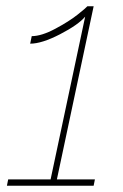

<svg xmlns="http://www.w3.org/2000/svg" viewBox="-20 -591 393 611"><path d="M6 -20H141L251 -538Q229 -512 171 -482Q113 -452 76 -452L81 -476Q112 -476 156 -499.5Q200 -523 227 -544.5Q254 -566 258 -571H278L161 -20H282L278 0H2Z"/></svg>

Font: Raleway-v4020 Thin
Style: Italic
Weight: 250
Italic angle: -12°
Designer: Matt McInerney, Pablo Impallari, Rodrigo Fuenzalida
Foundry: Matt McInerney, Pablo Impallari, Rodrigo Fuenzalida
Version: Version 4.020;PS 004.020;hotconv 1.0.88;makeotf.lib2.5.64775